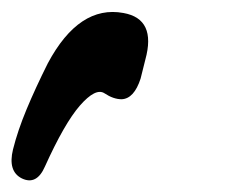

<svg xmlns="http://www.w3.org/2000/svg" viewBox="-45 -555 381 325"><path d="M201 -454 193 -422Q182 -388 161 -387Q147 -387 132 -397Q117 -407 90 -376Q64 -346 31 -273Q17 -241 -8 -253Q-32 -265 -23 -302Q-15 -334 0 -370Q15 -406 36 -448Q89 -547 164 -533Q220 -523 201 -454Z"/></svg>

Font: Amiri
Style: Bold Italic
Weight: 700
Italic angle: 10°
Designer: Khaled Hosny
Version: Version 0.113